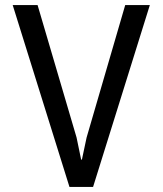

<svg xmlns="http://www.w3.org/2000/svg" viewBox="-20 -736 640 756"><path d="M253.5 0 30 -716H128L281.5 -194.5L299.5 -107.5H302.5L321 -194.5L473 -716H570L346.5 0Z"/></svg>

Font: Google Sans Code
Style: Regular
Weight: 400
Monospace: yes
Designer: Google Sans Code Authors
Foundry: Google LLC
Version: Version 6.000